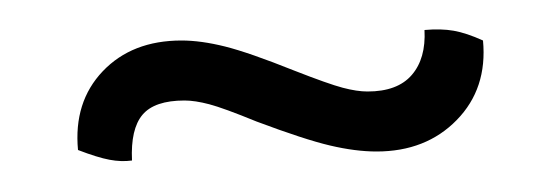

<svg xmlns="http://www.w3.org/2000/svg" viewBox="-20 -389 368 128"><path d="M176 -342Q199 -333 208.5 -330.5Q218 -328 225 -328Q245 -328 254.5 -339Q264 -350 263 -369Q274 -370 282.5 -368.5Q291 -367 302 -362Q305 -330 284.5 -309Q264 -288 231 -288Q217 -288 200 -292Q183 -296 151 -308Q129 -317 119.5 -319.5Q110 -322 103 -322Q83 -322 75 -312.5Q67 -303 68 -282Q61 -281 53 -282.5Q45 -284 32 -289Q29 -321 48.5 -341.5Q68 -362 101 -362Q114 -362 130 -358Q146 -354 176 -342Z"/></svg>

Font: Atma Light
Style: Regular
Weight: 300
Designer: Gregori Vincens, Jeremie Hornus, Riccardo Olocco, Yoann Minet.
Foundry: black foundry
Version: Version 1.102;PS 1.100;hotconv 1.0.86;makeotf.lib2.5.63406